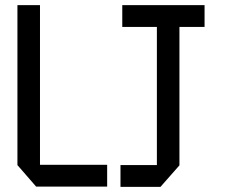

<svg xmlns="http://www.w3.org/2000/svg" viewBox="-20 -728 894 749"><path d="M121 0 48 -84V-85H398V0ZM48 -85V-708H136V-85ZM592 -84V-623L664 -708H680V-84ZM450 1V-84H680V-83L606 1ZM457 -623V-708H664L592 -623ZM680 -623V-708H778V-623Z"/></svg>

Font: Foldit
Style: Regular
Weight: 400
Version: Version 1.003